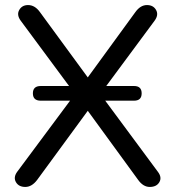

<svg xmlns="http://www.w3.org/2000/svg" viewBox="-20 -732 692 759"><path d="M141 -334Q110 -334 110 -363Q110 -392 141 -392H253L62 -650Q45 -673 56 -692.5Q67 -712 91 -712Q118 -712 138 -684L327 -426L515 -684Q535 -712 561 -712Q586 -712 597 -692.5Q608 -673 591 -650L400 -392H510Q540 -392 540 -363Q540 -334 510 -334H396L604 -53Q621 -31 610 -12Q599 7 572 7Q546 7 526 -21L327 -294L127 -21Q106 7 80 7Q54 7 43 -12Q32 -31 48 -53L257 -334Z"/></svg>

Font: Chiron GoRound TC N
Style: Regular
Weight: 350
Designer: Ryoko NISHIZUKA 西塚涼子 (kana, bopomofo & ideographs); Paul D. Hunt (Latin, Greek & Cyrillic); Sandoll Communications 산돌커뮤니
Foundry: Adobe
Version: Version 1.000;hotconv 1.1.1;makeotfexe 2.6.0